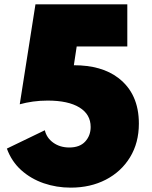

<svg xmlns="http://www.w3.org/2000/svg" viewBox="-20 -845 698 880"><path d="M304 15Q394.5 15 465 -21.5Q535.5 -58 576 -124.2Q616.5 -190.5 616.5 -278.5Q616.5 -416 522 -488Q446 -546 318.5 -546L331.5 -632H563.5V-825H142.5L70.5 -367Q99 -375 131.2 -379.5Q163.5 -384 198.5 -384Q292.5 -384 344 -352.5Q395.5 -321 395.5 -263Q395.5 -223.5 370.5 -196.2Q345.5 -169 297.5 -169Q255 -169 224.2 -191Q193.5 -213 185.5 -248L11.5 -164Q33 -105 77.2 -65.2Q121.5 -25.5 180.2 -5.2Q239 15 304 15Z"/></svg>

Font: Spartan Black
Style: Regular
Weight: 900
Designer: Matt Bailey, Mirko Velimirovic
Foundry: Matt Bailey
Version: Version 1.003; ttfautohint (v1.8.3)